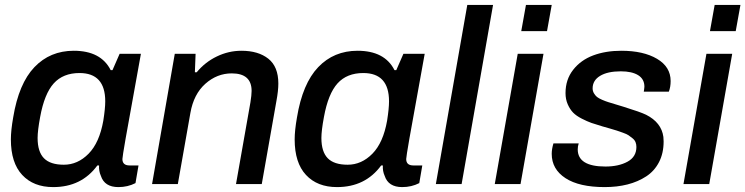

<svg xmlns="http://www.w3.org/2000/svg" viewBox="-20 -743 3009 775"><path d="M194.8 12.2Q115.2 12.2 69.6 -36.9Q23.9 -85.9 23.9 -180.2Q23.9 -216.3 33.2 -269Q55.7 -405.8 118.9 -471.9Q182.1 -538.1 277.8 -538.1Q387.2 -538.1 426.8 -460H434.1L462.9 -525.9H548.8L525.9 -398.9Q474.1 -117.2 474.1 -101.1Q474.1 -75.2 502.9 -75.2H539.1L526.9 -3.9Q495.6 12.2 458 12.2Q401.9 12.2 387.2 -33.2Q378.4 -52.7 379.9 -75.2H373Q309.1 12.2 194.8 12.2ZM237.8 -78.1Q293.9 -78.1 337.6 -122.6Q381.3 -167 397 -255.9Q404.8 -305.2 404.8 -334Q404.8 -448.2 300.8 -448.2Q234.9 -448.2 197 -406.5Q159.2 -364.7 142.1 -271Q131.8 -215.8 131.8 -186Q131.8 -130.4 157.5 -104.2Q183.1 -78.1 237.8 -78.1Z M593.8 0 685.5 -525.9H769.5L766.6 -451.2H773.9Q807.6 -492.2 855.2 -515.1Q902.8 -538.1 954.6 -538.1Q1022.5 -538.1 1063 -506.1Q1103.5 -474.1 1103.5 -405.8Q1103.5 -376.5 1095.7 -335L1036.6 0H932.6L990.7 -329.1Q995.6 -359.4 995.6 -376Q995.6 -446.8 915.5 -446.8Q856 -446.8 808.8 -404.8Q761.7 -362.8 748.5 -287.1L697.8 0Z M1340.3 12.2Q1260.7 12.2 1215.1 -36.9Q1169.4 -85.9 1169.4 -180.2Q1169.4 -216.3 1178.7 -269Q1201.2 -405.8 1264.4 -471.9Q1327.6 -538.1 1423.3 -538.1Q1532.7 -538.1 1572.3 -460H1579.6L1608.4 -525.9H1694.3L1671.4 -398.9Q1619.6 -117.2 1619.6 -101.1Q1619.6 -75.2 1648.4 -75.2H1684.6L1672.4 -3.9Q1641.1 12.2 1603.5 12.2Q1547.4 12.2 1532.7 -33.2Q1523.9 -52.7 1525.4 -75.2H1518.6Q1454.6 12.2 1340.3 12.2ZM1383.3 -78.1Q1439.5 -78.1 1483.2 -122.6Q1526.9 -167 1542.5 -255.9Q1550.3 -305.2 1550.3 -334Q1550.3 -448.2 1446.3 -448.2Q1380.4 -448.2 1342.5 -406.5Q1304.7 -364.7 1287.6 -271Q1277.3 -215.8 1277.3 -186Q1277.3 -130.4 1303 -104.2Q1328.6 -78.1 1383.3 -78.1Z M1739.3 0 1866.2 -723.1H1970.2L1843.3 0Z M2084 -617.2 2103 -723.1H2207L2188 -617.2ZM1977.1 0 2069.8 -525.9H2173.8L2081.1 0Z M2420.9 12.2Q2317.9 12.2 2262.5 -23.9Q2207 -60.1 2207 -122.1Q2207 -141.1 2213.9 -164.1H2315.9Q2312 -152.3 2312 -140.1Q2312 -70.8 2423.8 -70.8Q2477.1 -70.8 2512.9 -90.3Q2548.8 -109.9 2548.8 -149.9Q2548.8 -160.2 2545.4 -168.9Q2542 -177.7 2533.2 -184.8Q2524.4 -191.9 2517.3 -196.8Q2510.3 -201.7 2494.4 -207.3Q2478.5 -212.9 2470 -215.8Q2461.4 -218.8 2440.7 -224.6Q2419.9 -230.5 2411.6 -232.9Q2384.8 -240.7 2367.4 -246.8Q2350.1 -252.9 2328.1 -264.2Q2306.2 -275.4 2293.5 -288.3Q2280.8 -301.3 2271.7 -321.8Q2262.7 -342.3 2262.7 -367.2Q2262.7 -421.9 2293.5 -461.2Q2324.2 -500.5 2374.3 -519.3Q2424.3 -538.1 2487.8 -538.1Q2577.1 -538.1 2632.1 -505.6Q2687 -473.1 2687 -416Q2687 -391.6 2679.7 -373H2578.6Q2579.1 -376 2580.1 -383.1Q2581.1 -390.1 2581.1 -393.1Q2581.1 -423.8 2555.9 -439.5Q2530.8 -455.1 2485.8 -455.1Q2432.6 -455.1 2402.3 -436.8Q2372.1 -418.5 2372.1 -386.2Q2372.1 -375.5 2377.4 -366.5Q2382.8 -357.4 2389.6 -351.8Q2396.5 -346.2 2410.6 -340.1Q2424.8 -334 2435.3 -330.8Q2445.8 -327.6 2465.8 -321.5Q2485.8 -315.4 2497.1 -312Q2564.9 -291 2587.9 -279.8Q2649.9 -248.5 2657.7 -190.4Q2658.7 -181.6 2658.7 -171.9Q2658.7 -124.5 2640.1 -88.6Q2621.6 -52.7 2588.4 -31Q2555.2 -9.3 2512.9 1.5Q2470.7 12.2 2420.9 12.2Z M2845.7 -617.2 2864.7 -723.1H2968.8L2949.7 -617.2ZM2738.8 0 2831.5 -525.9H2935.5L2842.8 0Z"/></svg>

Font: Archivo Medium
Style: Italic
Weight: 500
Italic angle: -10°
Designer: Hector Gatti
Foundry: Omnibus-Type
Version: Version 2.001